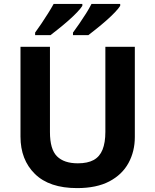

<svg xmlns="http://www.w3.org/2000/svg" viewBox="-20 -954 796 984"><path d="M671 -252Q671 -178 638.5 -118.5Q606 -59 540.5 -24.5Q475 10 375 10Q233 10 159 -62.5Q85 -135 85 -254V-714H236V-277Q236 -189 272 -153Q308 -117 379 -117Q429 -117 460 -134Q491 -151 505.5 -187Q520 -223 520 -278V-714H671ZM596 -924Q588 -911 569 -891Q550 -871 525 -849Q500 -827 475.5 -807.5Q451 -788 433 -774H354V-787Q368 -806 386 -832Q404 -858 421 -885Q438 -912 449 -934H596ZM402 -924Q394 -911 375 -891Q356 -871 331 -849Q306 -827 281.5 -807.5Q257 -788 239 -774H160V-787Q174 -806 191.5 -832Q209 -858 226 -885Q243 -912 255 -934H402Z"/></svg>

Font: Noto Sans Armenian
Style: Bold
Weight: 700
Version: Version 2.007